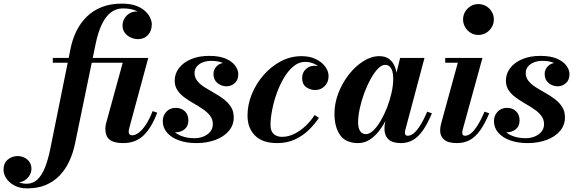

<svg xmlns="http://www.w3.org/2000/svg" viewBox="-212 -780 3188 1060"><path d="M-62 260Q-102.5 260 -131.8 244.5Q-161 229 -176.8 205.5Q-192.5 182 -192.5 157Q-192.5 120.5 -168.8 101Q-145 81.5 -114.5 81.5Q-97 81.5 -79.5 89.2Q-62 97 -50.2 112.8Q-38.5 128.5 -38.5 152Q-38.5 172 -49.2 189Q-60 206 -76.8 216.2Q-93.5 226.5 -111.5 226.5Q-128.5 226.5 -147 218.5Q-165.5 210.5 -178.5 195Q-191.5 179.5 -191.5 157H-165.5Q-165.5 178.5 -151 196Q-136.5 213.5 -113.5 224Q-90.5 234.5 -65.5 234.5Q-30 234.5 -5.2 211Q19.5 187.5 36.8 143.8Q54 100 66 40L177.5 -511.5Q188 -564 210.2 -609Q232.5 -654 267.2 -688Q302 -722 350 -741Q398 -760 460 -760Q506.5 -760 538.2 -748.5Q570 -737 589.2 -719Q608.5 -701 617.2 -681.5Q626 -662 626 -646Q626 -610 605 -587Q584 -564 549.5 -564Q529.5 -564 510 -572.8Q490.5 -581.5 477.5 -598.2Q464.5 -615 464.5 -638.5Q464.5 -660 475 -677.8Q485.5 -695.5 503 -706Q520.5 -716.5 541 -716.5Q558.5 -716.5 578 -707.8Q597.5 -699 611.2 -683.2Q625 -667.5 625 -646H599Q599 -667 584.2 -687Q569.5 -707 540.2 -720.2Q511 -733.5 467 -733.5Q428 -733.5 398.8 -710.2Q369.5 -687 349.2 -643.5Q329 -600 316.5 -540L202.5 11.5Q191.5 65 170.5 110.2Q149.5 155.5 117.2 189Q85 222.5 40.8 241.2Q-3.5 260 -62 260ZM468 10Q417.5 10 393.5 -8.8Q369.5 -27.5 369.5 -70.5Q369.5 -74.5 370.5 -82Q371.5 -89.5 372.5 -95L465.5 -433.5H79.5V-460H606.5L501 -70.5Q498.5 -60.5 498.5 -52Q498.5 -44 503.2 -38.5Q508 -33 517.5 -33Q535 -33 554.8 -48Q574.5 -63 594 -92.8Q613.5 -122.5 630.5 -166.5L656 -158Q625 -75.5 581 -32.8Q537 10 468 10Z M872 10Q818.5 10 776.8 -4.8Q735 -19.5 710.8 -47Q686.5 -74.5 686.5 -111.5Q686.5 -141.5 706.2 -163Q726 -184.5 759 -184.5Q789 -184.5 808.5 -165.8Q828 -147 828 -115.5Q828 -83 806.8 -66.2Q785.5 -49.5 757.5 -49.5Q738 -49.5 722.2 -58Q706.5 -66.5 697 -80.8Q687.5 -95 687.5 -111.5H724Q724 -82.5 742.2 -61.2Q760.5 -40 791.5 -28.5Q822.5 -17 861.5 -17Q888 -17 911 -26.2Q934 -35.5 948.5 -52.8Q963 -70 963 -94.5Q963 -121 947.8 -141Q932.5 -161 908.5 -177.2Q884.5 -193.5 857.5 -209Q830.5 -224.5 806.5 -242Q782.5 -259.5 767.5 -282Q752.5 -304.5 752.5 -334.5Q752.5 -373 776 -404Q799.5 -435 842.2 -453.2Q885 -471.5 943 -471.5Q999.5 -471.5 1034.8 -456Q1070 -440.5 1086.8 -417.2Q1103.5 -394 1103.5 -370.5Q1103.5 -338 1083.5 -320.8Q1063.5 -303.5 1038.5 -303.5Q1010.5 -303.5 988.5 -321.5Q966.5 -339.5 966.5 -371.5Q966.5 -397 985 -415.2Q1003.5 -433.5 1033.5 -433.5Q1059 -433.5 1080.8 -416Q1102.5 -398.5 1102.5 -370.5H1070Q1070 -388.5 1056.2 -405.5Q1042.5 -422.5 1016.8 -433.2Q991 -444 955.5 -444Q928.5 -444 907.5 -435.8Q886.5 -427.5 874.2 -412.5Q862 -397.5 862 -377Q862 -351.5 877.8 -332.5Q893.5 -313.5 918 -298Q942.5 -282.5 970.2 -267Q998 -251.5 1022.5 -233Q1047 -214.5 1062.8 -190.2Q1078.5 -166 1078.5 -132Q1078.5 -89 1051.2 -57Q1024 -25 977.2 -7.5Q930.5 10 872 10Z M1318 10Q1237.5 10 1196 -31.5Q1154.5 -73 1154.5 -142Q1154.5 -202 1178.2 -260.2Q1202 -318.5 1243.5 -366Q1285 -413.5 1338.8 -441.8Q1392.5 -470 1453 -470Q1498 -470 1531.5 -453.8Q1565 -437.5 1583.5 -412.2Q1602 -387 1602 -360Q1602 -326 1580.5 -304.5Q1559 -283 1528 -283Q1500 -283 1478 -299.2Q1456 -315.5 1456 -349Q1456 -379 1476.2 -398Q1496.5 -417 1524 -417Q1541.5 -417 1559.2 -411Q1577 -405 1589 -392.5Q1601 -380 1601 -360H1576.5Q1576.5 -380.5 1561.5 -398.5Q1546.5 -416.5 1522.8 -427.5Q1499 -438.5 1473 -438.5Q1438.5 -438.5 1408.8 -414.2Q1379 -390 1355.5 -350.2Q1332 -310.5 1315.5 -264Q1299 -217.5 1290.2 -171.5Q1281.5 -125.5 1281.5 -89.5Q1281.5 -56 1299 -40.2Q1316.5 -24.5 1345 -24.5Q1379.5 -24.5 1412.5 -40.8Q1445.5 -57 1474.5 -84.2Q1503.5 -111.5 1525 -145L1549 -129.5Q1525.5 -94.5 1492.8 -62.5Q1460 -30.5 1416.8 -10.2Q1373.5 10 1318 10Z M1765.5 10Q1696.5 10 1665.5 -34.5Q1634.5 -79 1634.5 -152.5Q1634.5 -210 1656.2 -266.2Q1678 -322.5 1714 -368.5Q1750 -414.5 1794 -442.2Q1838 -470 1883 -470Q1914 -470 1935.5 -454.8Q1957 -439.5 1968.2 -410.8Q1979.5 -382 1979.5 -342.5Q1979.5 -317 1973.2 -281.2Q1967 -245.5 1954.5 -205.8Q1942 -166 1923.8 -127.8Q1905.5 -89.5 1881.8 -58.5Q1858 -27.5 1829 -8.8Q1800 10 1765.5 10ZM1808.5 -39.5Q1828 -39.5 1849 -59.5Q1870 -79.5 1889.5 -112.8Q1909 -146 1924.8 -186.2Q1940.5 -226.5 1949.8 -268.2Q1959 -310 1959 -346Q1959 -370 1954 -386.8Q1949 -403.5 1939 -412.8Q1929 -422 1914.5 -422Q1895 -422 1874.2 -400.5Q1853.5 -379 1834 -343.5Q1814.5 -308 1799 -266Q1783.5 -224 1774.2 -181.2Q1765 -138.5 1765 -103.5Q1765 -73.5 1776.2 -56.5Q1787.5 -39.5 1808.5 -39.5ZM2001.5 10Q1954.5 10 1932.5 -11Q1910.5 -32 1910.5 -69.5Q1910.5 -78.5 1911.2 -85.5Q1912 -92.5 1913 -97.5L1928.5 -177.5L1955.5 -257.5L1970 -350L1997 -460H2131.5L2025.5 -62Q2023.5 -54 2023.5 -46.5Q2023.5 -40 2027 -35.2Q2030.5 -30.5 2039 -30.5Q2054 -30.5 2070.5 -43Q2087 -55.5 2106 -84.5Q2125 -113.5 2146.5 -163.5L2172.5 -154.5Q2148 -96 2122.5 -59.8Q2097 -23.5 2067.5 -6.8Q2038 10 2001.5 10Z M2310.5 10Q2262 10 2240 -9Q2218 -28 2218 -58.5Q2218 -72 2220.2 -83Q2222.5 -94 2224.5 -102L2315.5 -433.5H2246V-460H2451.5L2342.5 -64.5Q2341.5 -60.5 2340.8 -55.8Q2340 -51 2340 -47Q2340 -40 2343.5 -35.2Q2347 -30.5 2355.5 -30.5Q2370.5 -30.5 2387 -43Q2403.5 -55.5 2422.5 -84.5Q2441.5 -113.5 2463 -163.5L2489 -154.5Q2464.5 -96 2438.5 -59.8Q2412.5 -23.5 2381.5 -6.8Q2350.5 10 2310.5 10ZM2429 -587Q2405 -587 2386 -599Q2367 -611 2355.8 -630.5Q2344.5 -650 2344.5 -672.5Q2344.5 -695.5 2355.8 -714.8Q2367 -734 2386 -745.8Q2405 -757.5 2429 -757.5Q2453 -757.5 2472.5 -745.8Q2492 -734 2503.2 -714.8Q2514.5 -695.5 2514.5 -672.5Q2514.5 -650 2503.2 -630.5Q2492 -611 2472.5 -599Q2453 -587 2429 -587Z M2700.5 10Q2647 10 2605.2 -4.8Q2563.5 -19.5 2539.2 -47Q2515 -74.5 2515 -111.5Q2515 -141.5 2534.8 -163Q2554.5 -184.5 2587.5 -184.5Q2617.5 -184.5 2637 -165.8Q2656.5 -147 2656.5 -115.5Q2656.5 -83 2635.2 -66.2Q2614 -49.5 2586 -49.5Q2566.5 -49.5 2550.8 -58Q2535 -66.5 2525.5 -80.8Q2516 -95 2516 -111.5H2552.5Q2552.5 -82.5 2570.8 -61.2Q2589 -40 2620 -28.5Q2651 -17 2690 -17Q2716.5 -17 2739.5 -26.2Q2762.5 -35.5 2777 -52.8Q2791.5 -70 2791.5 -94.5Q2791.5 -121 2776.2 -141Q2761 -161 2737 -177.2Q2713 -193.5 2686 -209Q2659 -224.5 2635 -242Q2611 -259.5 2596 -282Q2581 -304.5 2581 -334.5Q2581 -373 2604.5 -404Q2628 -435 2670.8 -453.2Q2713.5 -471.5 2771.5 -471.5Q2828 -471.5 2863.2 -456Q2898.5 -440.5 2915.2 -417.2Q2932 -394 2932 -370.5Q2932 -338 2912 -320.8Q2892 -303.5 2867 -303.5Q2839 -303.5 2817 -321.5Q2795 -339.5 2795 -371.5Q2795 -397 2813.5 -415.2Q2832 -433.5 2862 -433.5Q2887.5 -433.5 2909.2 -416Q2931 -398.5 2931 -370.5H2898.5Q2898.5 -388.5 2884.8 -405.5Q2871 -422.5 2845.2 -433.2Q2819.5 -444 2784 -444Q2757 -444 2736 -435.8Q2715 -427.5 2702.8 -412.5Q2690.5 -397.5 2690.5 -377Q2690.5 -351.5 2706.2 -332.5Q2722 -313.5 2746.5 -298Q2771 -282.5 2798.8 -267Q2826.5 -251.5 2851 -233Q2875.5 -214.5 2891.2 -190.2Q2907 -166 2907 -132Q2907 -89 2879.8 -57Q2852.5 -25 2805.8 -7.5Q2759 10 2700.5 10Z"/></svg>

Font: Bodoni Moda 9pt
Style: Bold Italic
Weight: 700
Italic angle: -13°
Designer: Owen Earl
Foundry: indestructible type
Version: Version 2.004